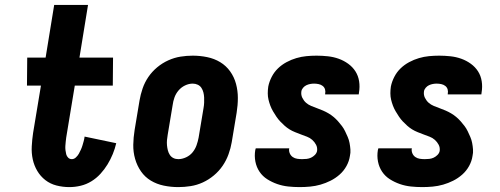

<svg xmlns="http://www.w3.org/2000/svg" viewBox="-20 -755 2040 783"><path d="M263 8Q236 8 210.5 1.5Q185 -5 165 -20.5Q145 -36 132 -58Q119 -80 113.5 -105.5Q108 -131 109.5 -158.5Q111 -186 115 -213L147 -406H90L91 -520H166L201 -735H339L304 -520H441L440 -406H285L250 -194Q249 -186 248 -177Q247 -168 246.5 -159.5Q246 -151 247 -142.5Q248 -134 250 -126Q252 -118 258 -112Q264 -106 273 -106Q282 -106 289.5 -113Q297 -120 301.5 -128Q306 -136 310 -145Q314 -154 316.5 -162.5Q319 -171 321.5 -180Q324 -189 325 -198L454 -171Q449 -149 440 -127Q431 -105 418.5 -84.5Q406 -64 389.5 -46Q373 -28 352.5 -15.5Q332 -3 309 2.5Q286 8 263 8Z M707 8Q677 8 648 2Q619 -4 595 -18.5Q571 -33 555 -56Q539 -79 531 -107Q523 -135 523.5 -164.5Q524 -194 529 -225L549 -345Q553 -369 561.5 -394Q570 -419 585 -441Q600 -463 621 -480.5Q642 -498 666.5 -509Q691 -520 716 -524Q741 -528 766 -528Q796 -528 825 -522Q854 -516 878 -501.5Q902 -487 918.5 -464Q935 -441 942.5 -413Q950 -385 950 -355.5Q950 -326 945 -295L925 -175Q921 -151 912 -126Q903 -101 888 -79Q873 -57 852 -39.5Q831 -22 807 -11Q783 0 757.5 4Q732 8 707 8ZM707 -106Q723 -106 739 -113.5Q755 -121 765.5 -134Q776 -147 781.5 -162.5Q787 -178 790 -194L810 -314Q812 -325 812.5 -336Q813 -347 812.5 -357.5Q812 -368 809.5 -378Q807 -388 801.5 -396.5Q796 -405 786.5 -409.5Q777 -414 766 -414Q750 -414 734.5 -406.5Q719 -399 708 -386Q697 -373 691.5 -357.5Q686 -342 684 -326L664 -206Q662 -195 661 -184Q660 -173 661 -162.5Q662 -152 664.5 -142Q667 -132 672.5 -123.5Q678 -115 687 -110.5Q696 -106 707 -106Z M1202 8Q1178 8 1155 5.5Q1132 3 1110.5 -4.5Q1089 -12 1070 -24Q1051 -36 1038.5 -54.5Q1026 -73 1021.5 -96Q1017 -119 1021 -143L1023 -150H1160L1159 -148Q1158 -138 1162 -129Q1166 -120 1174 -114.5Q1182 -109 1192 -107.5Q1202 -106 1212 -106Q1221 -106 1230.5 -107Q1240 -108 1248.5 -112Q1257 -116 1264 -123Q1271 -130 1273 -139Q1275 -153 1269 -164.5Q1263 -176 1253.5 -184.5Q1244 -193 1232 -197.5Q1220 -202 1208 -206.5Q1196 -211 1183.5 -216Q1171 -221 1160.5 -227.5Q1150 -234 1140.5 -242.5Q1131 -251 1122.5 -260Q1114 -269 1107 -279.5Q1100 -290 1093.5 -301Q1087 -312 1082.5 -324Q1078 -336 1075 -348.5Q1072 -361 1072 -374.5Q1072 -388 1074 -402Q1078 -422 1088 -441.5Q1098 -461 1113.5 -476Q1129 -491 1148.5 -501.5Q1168 -512 1188.5 -518Q1209 -524 1229.5 -526Q1250 -528 1271 -528Q1294 -528 1317 -525.5Q1340 -523 1361 -515.5Q1382 -508 1400 -495Q1418 -482 1429.5 -464Q1441 -446 1444.5 -423.5Q1448 -401 1444 -378L1443 -370H1306V-372Q1308 -382 1305.5 -390.5Q1303 -399 1296 -404.5Q1289 -410 1279.5 -412Q1270 -414 1261 -414Q1253 -414 1245 -412.5Q1237 -411 1229.5 -407.5Q1222 -404 1216 -397Q1210 -390 1209 -382Q1207 -368 1213 -356Q1219 -344 1228 -336Q1237 -328 1249 -323Q1261 -318 1273.5 -313.5Q1286 -309 1297.5 -304Q1309 -299 1320 -292.5Q1331 -286 1340.5 -278Q1350 -270 1358.5 -260.5Q1367 -251 1374.5 -241Q1382 -231 1387.5 -219.5Q1393 -208 1398 -196.5Q1403 -185 1405.5 -172Q1408 -159 1409 -145.5Q1410 -132 1407 -119Q1404 -98 1393 -78Q1382 -58 1365 -43Q1348 -28 1328 -18Q1308 -8 1287 -2Q1266 4 1244.5 6Q1223 8 1202 8Z M1702 8Q1678 8 1655 5.5Q1632 3 1610.5 -4.5Q1589 -12 1570 -24Q1551 -36 1538.5 -54.5Q1526 -73 1521.5 -96Q1517 -119 1521 -143L1523 -150H1660L1659 -148Q1658 -138 1662 -129Q1666 -120 1674 -114.5Q1682 -109 1692 -107.5Q1702 -106 1712 -106Q1721 -106 1730.5 -107Q1740 -108 1748.5 -112Q1757 -116 1764 -123Q1771 -130 1773 -139Q1775 -153 1769 -164.5Q1763 -176 1753.5 -184.5Q1744 -193 1732 -197.5Q1720 -202 1708 -206.5Q1696 -211 1683.5 -216Q1671 -221 1660.5 -227.5Q1650 -234 1640.5 -242.5Q1631 -251 1622.5 -260Q1614 -269 1607 -279.5Q1600 -290 1593.5 -301Q1587 -312 1582.5 -324Q1578 -336 1575 -348.5Q1572 -361 1572 -374.5Q1572 -388 1574 -402Q1578 -422 1588 -441.5Q1598 -461 1613.5 -476Q1629 -491 1648.5 -501.5Q1668 -512 1688.5 -518Q1709 -524 1729.5 -526Q1750 -528 1771 -528Q1794 -528 1817 -525.5Q1840 -523 1861 -515.5Q1882 -508 1900 -495Q1918 -482 1929.5 -464Q1941 -446 1944.5 -423.5Q1948 -401 1944 -378L1943 -370H1806V-372Q1808 -382 1805.5 -390.5Q1803 -399 1796 -404.5Q1789 -410 1779.5 -412Q1770 -414 1761 -414Q1753 -414 1745 -412.5Q1737 -411 1729.5 -407.5Q1722 -404 1716 -397Q1710 -390 1709 -382Q1707 -368 1713 -356Q1719 -344 1728 -336Q1737 -328 1749 -323Q1761 -318 1773.5 -313.5Q1786 -309 1797.5 -304Q1809 -299 1820 -292.5Q1831 -286 1840.5 -278Q1850 -270 1858.5 -260.5Q1867 -251 1874.5 -241Q1882 -231 1887.5 -219.5Q1893 -208 1898 -196.5Q1903 -185 1905.5 -172Q1908 -159 1909 -145.5Q1910 -132 1907 -119Q1904 -98 1893 -78Q1882 -58 1865 -43Q1848 -28 1828 -18Q1808 -8 1787 -2Q1766 4 1744.5 6Q1723 8 1702 8Z"/></svg>

Font: Iosevka Term Curly Heavy
Style: Italic
Weight: 900
Italic angle: -9°
Designer: Belleve Invis
Foundry: Belleve Invis
Version: Version 32.3.0